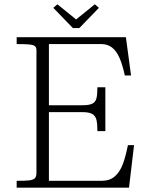

<svg xmlns="http://www.w3.org/2000/svg" viewBox="-20 -873 692 893"><path d="M201 -383.5H363.5Q395 -383.5 409.5 -391Q424 -398.5 428.5 -415.5Q433 -432.5 433 -467H470V-263H433Q433 -298 428.5 -316Q424 -334 409.2 -342.8Q394.5 -351.5 363.5 -351.5H201ZM575 -198H603.5L580 0H57.5V-32Q97.5 -32 115.5 -34Q133.5 -36 141.5 -43.5Q149.5 -51 149.5 -68V-640Q149.5 -653 141.8 -658.8Q134 -664.5 115.8 -666.2Q97.5 -668 57.5 -668V-700H565.5L589.5 -522H560.5Q550 -571.5 536 -603.5Q522 -635.5 501.2 -651.8Q480.5 -668 451 -668H207.5V-32H452.5Q490 -32 513.5 -52.2Q537 -72.5 550.5 -107.8Q564 -143 575 -198ZM319 -742.5 228 -836.5 247 -853 334 -782.5 421 -853 440 -836.5 349 -742.5Z"/></svg>

Font: Didactic
Style: Regular
Weight: 400
Designer: Tyler Finck
Foundry: Etcetera Type Co
Version: Version 3.007;FEAKit 1.0